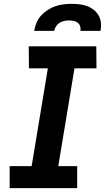

<svg xmlns="http://www.w3.org/2000/svg" viewBox="-20 -975 544 995"><path d="M30 0V-114H144L228 -621H130L129 -735H479L480 -621H366L282 -114H380V0ZM157 -815Q161 -836 169 -856.5Q177 -877 192.5 -894Q208 -911 227.5 -923.5Q247 -936 267.5 -943Q288 -950 309.5 -952.5Q331 -955 352 -955Q373 -955 393.5 -952.5Q414 -950 432.5 -943Q451 -936 466.5 -923.5Q482 -911 491.5 -894Q501 -877 503 -856.5Q505 -836 501 -815H397Q399 -827 395.5 -838.5Q392 -850 383 -857Q374 -864 362 -866.5Q350 -869 338 -869Q326 -869 313 -866.5Q300 -864 289 -857Q278 -850 270.5 -838.5Q263 -827 261 -815Z"/></svg>

Font: Iosevka Heavy Oblique
Style: Regular
Weight: 900
Italic angle: -9°
Monospace: yes
Designer: Belleve Invis
Foundry: Belleve Invis
Version: Version 32.5.0; ttfautohint (v1.8.4)